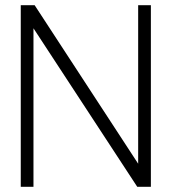

<svg xmlns="http://www.w3.org/2000/svg" viewBox="-20 -720 662 740"><path d="M60 0V-700H113.5L512.5 -89V-700H561.5V0H509L109 -611V0Z"/></svg>

Font: Urbanist ExtraLight
Style: Regular
Weight: 200
Designer: Corey Hu
Foundry: Corey Hu
Version: Version 1.330; ttfautohint (v1.8.4.7-5d5b)